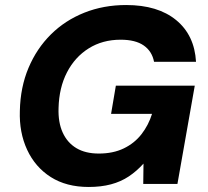

<svg xmlns="http://www.w3.org/2000/svg" viewBox="-20 -732 826 764"><path d="M333 12Q244 12 182 -27.5Q120 -67 88 -136Q56 -205 59 -291Q61 -385 93.5 -462Q126 -539 182.5 -595Q239 -651 315.5 -681.5Q392 -712 482 -712Q608 -712 681 -652Q754 -592 760 -486H593Q585 -528 552 -551Q519 -574 460 -574Q388 -574 333 -539.5Q278 -505 246.5 -444Q215 -383 213 -302Q211 -245 229.5 -204.5Q248 -164 284 -142.5Q320 -121 373 -121Q430 -121 472.5 -141.5Q515 -162 543 -198Q571 -234 585 -279H422L441 -391H755L686 0H550L551 -81Q524 -51 492.5 -30Q461 -9 421.5 1.5Q382 12 333 12Z"/></svg>

Font: DM Sans 18pt Black
Style: Italic
Weight: 900
Italic angle: -10°
Designer: Colophon Foundry, Jonny Pinhorn
Foundry: Colophon Foundry
Version: Version 4.004;gftools[0.9.30]